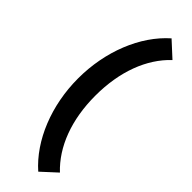

<svg xmlns="http://www.w3.org/2000/svg" viewBox="-292 -758 889 889"><g transform="rotate(45 152.0 -313.5)"><path d="M211 123 285 55C198 -27 149 -155 149 -313C149 -471 198 -600 285 -682L211 -750C102 -654 36 -490 36 -313C36 -137 102 27 211 123Z"/></g></svg>

Font: MV Cash SemiBold
Style: Regular
Weight: 600
Designer: Rodrigo Fuenzalida
Foundry: fragTYPE
Version: Version 1.100;Glyphs 3.1.2 (3151)